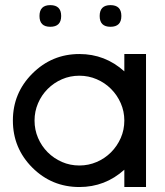

<svg xmlns="http://www.w3.org/2000/svg" viewBox="-20 -735 649 757"><path d="M293 2.4Q184.1 2.4 107.4 -74.2Q30.8 -150.9 30.8 -259.8Q30.8 -368.2 107.4 -444.8Q184.6 -522 293 -522Q394.5 -522 470.2 -453.6V-522H555.7V2.4H470.2V-65.9Q394.5 2.4 293 2.4ZM293 -82.5Q329.1 -82.5 361.3 -96.4Q393.6 -110.4 417.7 -134.5Q441.9 -158.7 456.1 -190.9Q470.2 -223.1 470.2 -259.8Q470.2 -295.9 456.1 -328.1Q441.9 -360.4 417.7 -384.5Q393.6 -408.7 361.3 -422.6Q329.1 -436.5 293 -436.5Q256.3 -436.5 224.4 -422.6Q192.4 -408.7 168.2 -384.5Q144 -360.4 130.1 -328.1Q116.2 -295.9 116.2 -259.8Q116.2 -223.1 130.1 -190.9Q144 -158.7 168.2 -134.5Q192.4 -110.4 224.4 -96.4Q256.3 -82.5 293 -82.5ZM415.5 -629.4Q373 -629.4 373 -671.9Q373 -714.8 415.5 -714.8Q458.5 -714.8 458.5 -671.9Q458.5 -629.4 415.5 -629.4ZM178.2 -629.4Q135.7 -629.4 135.7 -671.9Q135.7 -714.8 178.2 -714.8Q221.2 -714.8 221.2 -671.9Q221.2 -629.4 178.2 -629.4Z"/></svg>

Font: Proletarsk
Style: Regular
Weight: 400
Designer: Peter Wiegel, original typeface by Carl Albert Fahrenwaldt 1901
Foundry: Peter Wiegel
Version: Version 1.000 2010 initial release